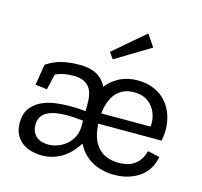

<svg xmlns="http://www.w3.org/2000/svg" viewBox="-101 -794 961 915"><g transform="rotate(15 379.5 -336.5)"><path d="M389 -520 367 -551 521 -683 561 -624ZM724 -128Q719 -99 705 -74Q691 -49 667.5 -30.5Q644 -12 611 -1Q578 10 537 10Q474 10 426.5 -17Q379 -44 354 -95Q342 -76 326 -57.5Q310 -39 289 -24Q268 -9 240.5 0.5Q213 10 179 10Q156 10 131 4Q106 -2 85.5 -16.5Q65 -31 52 -55Q39 -79 39 -115Q39 -157 58 -183.5Q77 -210 107 -225.5Q137 -241 174.5 -246.5Q212 -252 250 -252Q269 -252 289.5 -251Q310 -250 328 -248V-288Q328 -311 323.5 -330.5Q319 -350 308 -364.5Q297 -379 278 -387.5Q259 -396 231 -396Q204 -396 182.5 -392Q161 -388 141 -378L123 -301L65 -308L82 -411Q118 -435 156 -444.5Q194 -454 247 -454Q345 -454 379 -382Q406 -416 444 -435Q482 -454 531 -454Q577 -454 612.5 -438.5Q648 -423 672 -396Q696 -369 708 -333.5Q720 -298 720 -259Q720 -233 714 -206H402Q405 -131 441 -91Q477 -51 543 -51Q596 -51 625 -75Q654 -99 665 -141ZM646 -257Q649 -282 643 -306.5Q637 -331 623 -350.5Q609 -370 585.5 -382.5Q562 -395 529 -395Q498 -395 475.5 -384Q453 -373 438 -354.5Q423 -336 414.5 -310.5Q406 -285 403 -257ZM114 -123Q114 -102 121.5 -87.5Q129 -73 141 -64Q153 -55 167.5 -51.5Q182 -48 197 -48Q220 -48 243 -56.5Q266 -65 284.5 -80.5Q303 -96 314.5 -118Q326 -140 328 -168V-201Q309 -203 288 -204.5Q267 -206 247 -206Q221 -206 197.5 -202.5Q174 -199 155 -190Q136 -181 125 -165Q114 -149 114 -123Z"/></g></svg>

Font: Zilla Slab Regular
Style: Regular
Weight: 400
Designer: Typotheque.com
Foundry: Typotheque type foundry
Version: Version 1.0; 2017